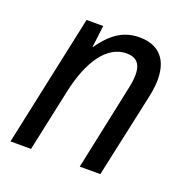

<svg xmlns="http://www.w3.org/2000/svg" viewBox="-104 -641 715 737"><g transform="rotate(20 254.0 -272.5)"><path d="M15 0H99L153 -252C182 -389 241 -470 319 -470C375 -470 389 -429 372 -350L298 0H382L457 -346C484 -470 445 -545 345 -545C284 -545 236 -517 189 -449H187L198 -538H130Z"/></g></svg>

Font: Noto Sans SemiCondensed
Style: Italic
Weight: 400
Width: 4
Italic angle: -12°
Designer: Monotype Design Team
Foundry: Monotype Imaging Inc.
Version: Version 2.013